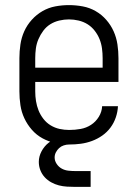

<svg xmlns="http://www.w3.org/2000/svg" viewBox="-20 -558 540 752"><path d="M251 8Q274 8 296.5 5Q319 2 340.5 -6Q362 -14 380.5 -27Q399 -40 412.5 -58Q426 -76 433.5 -98Q441 -120 442 -142H380Q379 -120 367 -100.5Q355 -81 336.5 -69Q318 -57 296 -53Q274 -49 251 -49Q232 -49 213.5 -53Q195 -57 178.5 -67Q162 -77 150 -92.5Q138 -108 131 -125.5Q124 -143 121 -162Q118 -181 118 -200V-237H444V-330Q444 -357 440 -384Q436 -411 425 -435.5Q414 -460 396 -480.5Q378 -501 354.5 -514.5Q331 -528 304 -533Q277 -538 250 -538Q223 -538 196.5 -533Q170 -528 146.5 -514.5Q123 -501 104.5 -480.5Q86 -460 75 -435.5Q64 -411 60 -384Q56 -357 56 -330V-200Q56 -173 60 -146Q64 -119 75.5 -94.5Q87 -70 105 -49.5Q123 -29 147 -16Q171 -3 197.5 2.5Q224 8 251 8ZM118 -293V-330Q118 -349 120.5 -368Q123 -387 130.5 -404.5Q138 -422 149.5 -437.5Q161 -453 177 -463Q193 -473 212 -477.5Q231 -482 250 -482Q269 -482 288 -477.5Q307 -473 323 -463Q339 -453 351 -437.5Q363 -422 370 -404.5Q377 -387 379.5 -368Q382 -349 382 -330V-293ZM275 174H335V112H275Q262 112 248 110.5Q234 109 222 102.5Q210 96 202 84Q194 72 194 59Q194 48 199 38.5Q204 29 211.5 22Q219 15 229.5 11.5Q240 8 250 8V-25Q229 -25 208 -18.5Q187 -12 170 1.5Q153 15 142.5 35Q132 55 132 76Q132 93 138 108.5Q144 124 155 136Q166 148 180.5 156Q195 164 210.5 168Q226 172 242.5 173Q259 174 275 174Z"/></svg>

Font: Iosevka SS09 Light
Style: Regular
Weight: 300
Monospace: yes
Designer: Belleve Invis
Foundry: Belleve Invis
Version: Version 5.2.1; ttfautohint (v1.8.3)